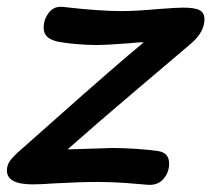

<svg xmlns="http://www.w3.org/2000/svg" viewBox="-21 -529 610 554"><path d="M379 2Q313 -4 260 -4Q212 -4 138 0Q98 3 73 3Q-1 3 -1 -37Q-1 -52 7 -63.5Q15 -75 28 -87L134 -181Q315 -342 394 -407Q383 -407 371.5 -406Q360 -405 349 -404Q281 -399 261 -399Q230 -399 197 -402Q164 -405 145 -409Q124 -414 114.5 -423.5Q105 -433 105 -449Q105 -473 120 -492.5Q135 -512 161 -509Q266 -497 329 -497Q371 -497 437 -503Q489 -507 507 -507Q543 -507 556 -499Q569 -491 569 -474Q569 -437 531 -404L359 -258Q261 -175 174 -98L210 -99Q294 -102 303 -102Q333 -102 371.5 -99.5Q410 -97 436 -93Q467 -88 467 -57Q467 -31 450 -12Q433 7 403 4Z"/></svg>

Font: Mali SemiBold
Style: Italic
Weight: 600
Italic angle: -10°
Version: Version 1.000; ttfautohint (v1.6)